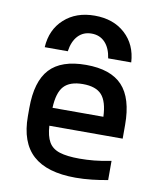

<svg xmlns="http://www.w3.org/2000/svg" viewBox="-86 -838 772 918"><g transform="rotate(10 300.0 -379.5)"><path d="M343 10Q204 10 136 -51.5Q68 -113 68 -240V-280Q68 -409 124 -469.5Q180 -530 300 -530Q420 -530 476.5 -469.5Q533 -409 533 -280V-213H177Q180 -163 196.5 -134.5Q213 -106 249 -94.5Q285 -83 346 -83Q381 -83 417 -86.5Q453 -90 499 -99V-6Q463 1 422 5.5Q381 10 343 10ZM177 -300H424Q421 -374 392.5 -405.5Q364 -437 301 -437Q238 -437 209 -405.5Q180 -374 177 -300ZM300 -769Q210 -769 152.5 -717Q95 -665 90 -579H202Q209 -628 234.5 -655Q260 -682 300 -682Q340 -682 365.5 -655Q391 -628 398 -579H510Q505 -665 448 -717Q391 -769 300 -769Z"/></g></svg>

Font: M PLUS Code Latin 60 Medium
Style: Regular
Weight: 500
Width: 7
Monospace: yes
Designer: Coji Morishita
Foundry: UNDERFOREST DESIGN
Version: Version 1.005; ttfautohint (v1.8.3)